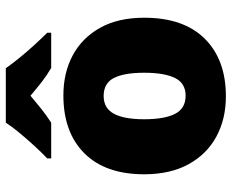

<svg xmlns="http://www.w3.org/2000/svg" viewBox="-90 -716 816 677"><g transform="rotate(-90 318.5 -378.0)"><path d="M594 -278Q594 -139 520 -64.5Q446 10 317 10Q237 10 175 -23.5Q113 -57 77.5 -121.5Q42 -186 42 -278Q42 -415 116 -489Q190 -563 320 -563Q400 -563 461.5 -530Q523 -497 558.5 -433.5Q594 -370 594 -278ZM236 -278Q236 -207 255 -169.5Q274 -132 319 -132Q363 -132 381.5 -169.5Q400 -207 400 -278Q400 -349 381.5 -385Q363 -421 318 -421Q275 -421 255.5 -385Q236 -349 236 -278ZM416 -766Q432 -743 454.5 -715.5Q477 -688 500.5 -662.5Q524 -637 541 -620V-606H417Q391 -621 368 -639Q345 -657 319 -679Q293 -657 271.5 -640Q250 -623 224 -606H98V-620Q117 -638 140.5 -663.5Q164 -689 186.5 -716Q209 -743 224 -766Z"/></g></svg>

Font: Noto Sans Cherokee Black
Style: Regular
Weight: 900
Designer: Monotype Design Team
Foundry: Monotype Imaging Inc.
Version: Version 2.001; ttfautohint (v1.8.4.7-5d5b)